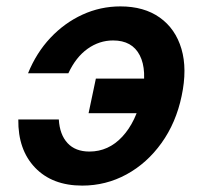

<svg xmlns="http://www.w3.org/2000/svg" viewBox="-20 -568 640 600"><path d="M237 12Q143.4 12 89.7 -44Q36 -100 37.2 -194.6H163.8Q166.6 -147.2 191.1 -120.8Q215.6 -94.4 259.4 -94.4Q319 -94.4 362.2 -140.9Q405.4 -187.4 423 -268Q440.6 -348.6 416.8 -395.1Q393 -441.6 333.4 -441.6Q290.4 -441.6 253.8 -415.6Q217.2 -389.6 193.6 -339H67.6Q93.6 -403 137.5 -449.7Q181.4 -496.4 237.6 -522.2Q293.8 -548 356.2 -548Q430.2 -548 479.3 -513.1Q528.4 -478.2 547 -415.3Q565.6 -352.4 547.6 -268Q530.2 -184.6 484.8 -121.2Q439.4 -57.8 375.2 -22.9Q311 12 237 12ZM256.8 -214.2 279.6 -322.4H509.6L486.8 -214.2Z"/></svg>

Font: Geist Mono
Style: Italic
Weight: 400
Italic angle: -12°
Monospace: yes
Designer: Basement.studio, Andrés Briganti, Mateo Zaragoza
Foundry: Basement.studio, Vercel, Andrés Briganti, Guido Ferreyra, Mateo Zaragoza
Version: Version 1.500